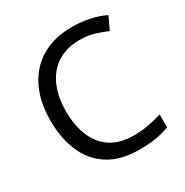

<svg xmlns="http://www.w3.org/2000/svg" viewBox="-168 -860 969 1006"><g transform="rotate(-30 316.0 -357.0)"><path d="M403 -645Q346 -645 300 -625.5Q254 -606 222 -568.5Q190 -531 173 -477.5Q156 -424 156 -357Q156 -269 183.5 -204Q211 -139 265.5 -104Q320 -69 402 -69Q449 -69 491 -77Q533 -85 573 -97V-19Q533 -4 490.5 3Q448 10 389 10Q280 10 207 -35Q134 -80 97.5 -163Q61 -246 61 -358Q61 -439 83.5 -506Q106 -573 149.5 -622Q193 -671 257 -697.5Q321 -724 404 -724Q459 -724 510 -713Q561 -702 601 -682L565 -606Q532 -621 491.5 -633Q451 -645 403 -645Z"/></g></svg>

Font: Noto Sans Kannada
Style: Regular
Weight: 400
Designer: Jelle Bosma - Monotype Design Team
Foundry: Monotype Imaging Inc.
Version: Version 2.003